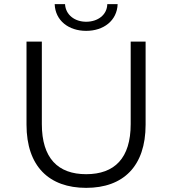

<svg xmlns="http://www.w3.org/2000/svg" viewBox="-20 -901 832 927"><path d="M396 -752C480 -752 545 -801 548 -881H498C497 -829 452 -796 396 -796C341 -796 297 -829 294 -881H244C247 -801 312 -752 396 -752ZM396 6C575 6 683 -98 683 -299V-700H611V-302C611 -137 533 -60 396 -60C260 -60 182 -137 182 -302V-700H108V-299C108 -98 217 6 396 6Z"/></svg>

Font: Montserrat Z
Style: Regular
Weight: 400
Designer: Julieta Ulanovsky
Foundry: Julieta Ulanovsky
Version: Version 8.000